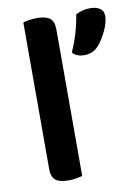

<svg xmlns="http://www.w3.org/2000/svg" viewBox="-78 -713 555 772"><g transform="rotate(-10 199.5 -326.5)"><path d="M196 -1Q188 1 172.5 4Q157 7 139 7Q103 7 86.5 -6Q70 -19 70 -52V-650Q78 -653 93.5 -655.5Q109 -658 127 -658Q163 -658 179.5 -645Q196 -632 196 -599ZM348 -504Q335 -490 320.5 -484Q306 -478 289 -478Q258 -478 241 -497Q258 -535 269 -573Q280 -611 285 -645Q297 -652 312.5 -656Q328 -660 344 -660Q368 -660 383.5 -650Q399 -640 399 -618Q399 -606 394.5 -590Q390 -574 382.5 -558.5Q375 -543 366 -528.5Q357 -514 348 -504Z"/></g></svg>

Font: Baloo Paaji 2 SemiBold
Style: Regular
Weight: 600
Designer: Shuchita Grover, Noopur Datye and Ek Type
Foundry: Ek Type
Version: Version 1.640;hotconv 1.0.111;makeotfexe 2.5.65597; ttfautoh